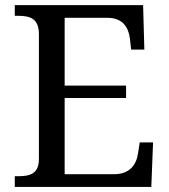

<svg xmlns="http://www.w3.org/2000/svg" viewBox="-20 -734 663 754"><path d="M233.9 -349.1H475.1V-397.9H233.9V-664.1H401.9C461.9 -664.1 484.9 -626.5 490.2 -582L495.1 -539.1H546.9L542 -713.9H38.1V-671.9H50.8C96.2 -671.9 132.8 -662.6 132.8 -600.1V-108.9C132.8 -49.8 95.2 -42 50.8 -42H38.1V0H574.2L581.1 -174.8H528.8L522 -131.8C515.6 -87.4 490.2 -49.8 426.8 -49.8H233.9Z"/></svg>

Font: Gandom
Style: Regular
Weight: 400
Foundry: DejaVu fonts team - Redesigned by Saber Rastikerdar - Based on Samim Font
Version: Version 0.8